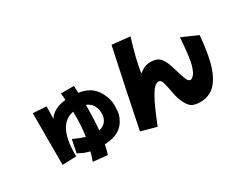

<svg xmlns="http://www.w3.org/2000/svg" viewBox="-110 -1183 2025 1663"><g transform="rotate(-30 902.5 -351.5)"><path d="M621 -170Q645 -174 664 -187Q714 -220 714 -290Q714 -299 711.5 -318.5Q709 -338 696.5 -363.5Q684 -389 653 -409Q641 -416 631 -419V-382Q631 -263 621 -170ZM579 52 436 38Q455 -11 464 -51Q409 -63 352 -96L378 -224Q449 -192 493 -179Q507 -273 507 -384V-423Q336 -392 336 -100V-75L197 -70V-587L330 -578Q330 -509 328 -455Q352 -496 402 -520Q445 -540 499 -545Q499 -574 493 -613H624L627 -542L649 -539Q708 -527 751.5 -493.5Q795 -460 823 -394Q845 -341 845 -293Q845 -271 841.5 -229.5Q838 -188 807.5 -138.5Q777 -89 723 -66Q679 -46 603 -41Q594 6 579 52Z M1503 56Q1465 56 1432.5 44Q1400 32 1373 -20Q1346 -72 1337 -125.5Q1328 -179 1314 -234Q1304 -281 1273 -281Q1266 -281 1245 -269Q1224 -257 1185.5 -191Q1147 -125 1075 56L922 14Q1003 -386 1084 -759L1263 -740Q1203 -549 1183 -414Q1237 -458 1283 -461H1299Q1336 -461 1363 -450.5Q1390 -440 1411.5 -405.5Q1433 -371 1452 -304.5Q1471 -238 1488 -193Q1503 -153 1526 -153Q1539 -153 1559.5 -175Q1580 -197 1598 -260Q1616 -323 1630 -519L1787 -450Q1775 -305 1750 -202Q1725 -99 1679 -35Q1616 56 1503 56Z"/></g></svg>

Font: KN Bobohei
Style: Bold
Weight: 700
Designer: Kingnam Type Foundry
Version: Version 1.710;March 18, 2023